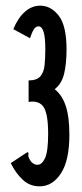

<svg xmlns="http://www.w3.org/2000/svg" viewBox="-20 -647 290 678"><path d="M120 11Q85 11 60 -12.5Q35 -36 18 -71L71 -106L78 -110L81 -106Q79 -99 80.5 -93.5Q82 -88 89 -77Q100 -65 112 -65Q128 -65 139 -88.5Q150 -112 150 -174Q150 -245 134 -269Q118 -293 81 -287V-363Q110 -363 122.5 -377.5Q135 -392 137.5 -417.5Q140 -443 140 -475Q140 -554 116 -554Q106 -554 99 -542.5Q92 -531 86 -512L27 -544Q43 -583 67.5 -605Q92 -627 122 -627Q160 -627 187.5 -591.5Q215 -556 215 -472Q215 -423 206.5 -387Q198 -351 173 -332Q199 -312 212 -273.5Q225 -235 225 -171Q225 -80 195 -34.5Q165 11 120 11Z"/></svg>

Font: Inconsolata UltraCondensed ExtraBold
Style: Regular
Weight: 800
Width: 1
Monospace: yes
Designer: Raph Levien, Cyreal, Brenton Simpson
Foundry: Raph Levien, Cyreal, Google
Version: Version 3.001; ttfautohint (v1.8.2.53-6de2)